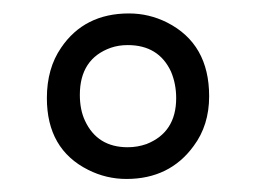

<svg xmlns="http://www.w3.org/2000/svg" viewBox="-20 -741 387 290"><path d="M174.8 -720.7Q107.4 -720.7 72.3 -668.9Q50.8 -637.7 50.8 -592.8Q50.8 -515.6 113.3 -484.4Q140.6 -470.7 170.9 -470.7Q236.3 -470.7 272.5 -520.5Q295.9 -551.8 295.9 -595.7Q295.9 -674.8 232.4 -707Q205.1 -720.7 174.8 -720.7ZM172.9 -518.6Q127 -518.6 108.4 -558.6Q100.6 -575.2 100.6 -597.7Q100.6 -652.3 147.5 -668.9Q159.2 -672.9 172.9 -672.9Q219.7 -672.9 238.3 -632.8Q246.1 -614.3 246.1 -592.8Q246.1 -541 201.2 -523.4Q187.5 -518.6 172.9 -518.6Z"/></svg>

Font: Yaldevi Colombo
Style: Regular
Weight: 400
Designer: Sol Matas, Denzil Rajitha, Kosala Senevirathne and Pathum Egodawatta
Foundry: Mooniak
Version: Version 1.020 ; ttfautohint (v1.6)